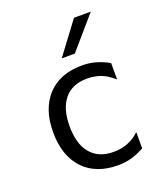

<svg xmlns="http://www.w3.org/2000/svg" viewBox="-150 -921 901 1038"><g transform="rotate(-20 301.0 -401.5)"><path d="M397.9 -816.9H494.6L335.9 -633.3H260.7ZM347.7 14.2Q286.6 14.2 236.6 -5.1Q186.5 -24.4 151.4 -62Q116.2 -99.6 98.1 -152.8Q80.1 -206.1 80.1 -272.9Q80.1 -342.8 98.9 -395.5Q117.7 -448.2 151.9 -484.4Q188 -522.5 237.5 -541.3Q287.1 -560.1 348.1 -560.1Q370.6 -560.1 389.6 -557.6Q408.7 -555.2 427.2 -549.8Q464.4 -539.6 502.9 -518.1V-423.8Q484.9 -439.5 467.3 -451.2Q449.7 -462.9 431.6 -469.7Q395 -483.9 350.6 -483.9Q265.6 -483.9 220.2 -429.2Q174.8 -374 174.8 -273.4Q174.8 -226.6 185.3 -186.5Q195.8 -146.5 220.2 -117.2Q266.1 -62 352.1 -62Q376.5 -62 396.7 -65.9Q417 -69.8 434.1 -76.7Q456.1 -85 471.9 -95.9Q487.8 -106.9 502.9 -121.1V-27.8Q486.3 -18.1 466.8 -9.8Q447.3 -1.5 428.7 3.9Q411.6 8.8 391.4 11.5Q371.1 14.2 347.7 14.2Z"/></g></svg>

Font: Hack
Style: Regular
Weight: 400
Monospace: yes
Designer: Christopher Simpkins
Foundry: Christopher Simpkins
Version: Version 2.019; ttfautohint (v1.4.1) -l 4 -r 80 -G 350 -x 0 -